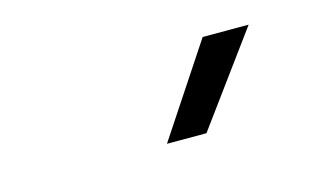

<svg xmlns="http://www.w3.org/2000/svg" viewBox="-38 -902 640 371"><g transform="rotate(-15 281.5 -717.0)"><path d="M260.5 -626.5 380.5 -808H472.5L339.5 -626.5Z"/></g></svg>

Font: Encode Sans SC SemiExpanded
Style: Regular
Weight: 400
Width: 6
Designer: Multiple Designers
Foundry: Impallari Type
Version: Version 3.002